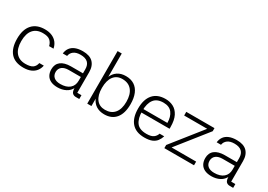

<svg xmlns="http://www.w3.org/2000/svg" viewBox="3 -1488 3163 2269"><g transform="rotate(30 1585.0 -353.5)"><path d="M285 10Q167 10 109 -57.5Q51 -125 51 -251Q51 -377 111 -444Q171 -511 283 -511Q339 -511 380.5 -493Q422 -475 448 -442Q474 -409 483 -363H423Q413 -407 382.5 -433.5Q352 -460 284 -460Q199 -460 153.5 -406.5Q108 -353 108 -251Q108 -149 153.5 -95Q199 -41 284 -41Q349 -41 381 -62.5Q413 -84 423 -132H484Q476 -90 451.5 -58Q427 -26 385.5 -8Q344 10 285 10Z M1044 0H997Q966 0 948 -19.5Q930 -39 930 -96H937Q912 -41 862 -15.5Q812 10 750 10Q696 10 658.5 -7.5Q621 -25 601.5 -59Q582 -93 582 -141Q582 -175 594 -202Q606 -229 629.5 -247.5Q653 -266 687.5 -275.5Q722 -285 766 -285H930V-340Q930 -400 897 -430.5Q864 -461 798 -461Q738 -461 704.5 -435.5Q671 -410 665 -369H606Q611 -413 634 -445Q657 -477 699 -494Q741 -511 801 -511Q847 -511 882 -499.5Q917 -488 940 -465Q963 -442 975 -409Q987 -376 987 -332V-52H1044ZM642 -142Q641 -94 671.5 -67.5Q702 -41 760 -41Q840 -41 885 -78.5Q930 -116 930 -184V-235H767Q707 -235 675.5 -210Q644 -185 642 -142Z M1210 -717V0H1153V-717ZM1388 10Q1322 10 1276 -20Q1230 -50 1206.5 -108Q1183 -166 1183 -249Q1183 -333 1206.5 -391.5Q1230 -450 1276 -480.5Q1322 -511 1388 -511Q1456 -511 1503.5 -480.5Q1551 -450 1575.5 -391.5Q1600 -333 1600 -249Q1600 -124 1545 -57Q1490 10 1388 10ZM1369 -41Q1453 -41 1498 -95Q1543 -149 1543 -249Q1543 -350 1498 -405Q1453 -460 1369 -460Q1293 -460 1251.5 -405Q1210 -350 1210 -249Q1210 -149 1251.5 -95Q1293 -41 1369 -41Z M1722 -276H2087Q2087 -359 2048.5 -410Q2010 -461 1929 -461Q1841 -461 1800 -407Q1759 -353 1759 -251Q1759 -149 1799 -94.5Q1839 -40 1936 -40Q1999 -40 2029.5 -62Q2060 -84 2071 -120H2134Q2122 -82 2100 -52.5Q2078 -23 2039 -6.5Q2000 10 1936 10Q1820 10 1761 -57.5Q1702 -125 1702 -251Q1702 -377 1760.5 -444Q1819 -511 1929 -511Q1988 -511 2036.5 -486Q2085 -461 2114.5 -404Q2144 -347 2144 -251V-229H1721Z M2205 -43 2550 -477 2575 -451H2215V-501H2600V-459L2264 -36L2255 -50H2610V0H2205Z M3144 0H3097Q3066 0 3048 -19.5Q3030 -39 3030 -96H3037Q3012 -41 2962 -15.5Q2912 10 2850 10Q2796 10 2758.5 -7.5Q2721 -25 2701.5 -59Q2682 -93 2682 -141Q2682 -175 2694 -202Q2706 -229 2729.5 -247.5Q2753 -266 2787.5 -275.5Q2822 -285 2866 -285H3030V-340Q3030 -400 2997 -430.5Q2964 -461 2898 -461Q2838 -461 2804.5 -435.5Q2771 -410 2765 -369H2706Q2711 -413 2734 -445Q2757 -477 2799 -494Q2841 -511 2901 -511Q2947 -511 2982 -499.5Q3017 -488 3040 -465Q3063 -442 3075 -409Q3087 -376 3087 -332V-52H3144ZM2742 -142Q2741 -94 2771.5 -67.5Q2802 -41 2860 -41Q2940 -41 2985 -78.5Q3030 -116 3030 -184V-235H2867Q2807 -235 2775.5 -210Q2744 -185 2742 -142Z"/></g></svg>

Font: 42dot Sans Light Light
Style: Regular
Weight: 300
Version: Version 1.000